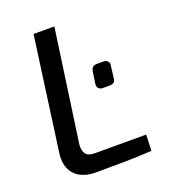

<svg xmlns="http://www.w3.org/2000/svg" viewBox="-128 -783 770 876"><g transform="rotate(-20 256.5 -344.5)"><path d="M237 -690 160 -146Q157 -117 168.5 -100Q180 -83 214 -83H462L459 -5Q394 -1 323.5 0Q253 1 186 1Q144 1 113 -15.5Q82 -32 68 -64.5Q54 -97 61 -143L136 -690ZM350 -350Q337 -350 329 -357.5Q321 -365 323 -380L331 -435Q334 -463 361 -463H391Q406 -463 413.5 -454.5Q421 -446 418 -433L411 -377Q410 -362 402.5 -356Q395 -350 381 -350Z"/></g></svg>

Font: Exo 2 Medium
Style: Italic
Weight: 500
Italic angle: -8°
Designer: Natanael Gama
Foundry: Natanael Gama
Version: Version 2.010